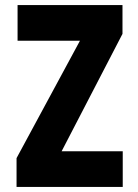

<svg xmlns="http://www.w3.org/2000/svg" viewBox="-20 -734 540 754"><path d="M45 0V-113L294 -574H49V-714H461V-601L222 -140H462V0Z"/></svg>

Font: Noto Sans Mono ExtraCondensed Black
Style: Regular
Weight: 900
Width: 2
Designer: Monotype Design Team
Foundry: Monotype Imaging Inc.
Version: Version 2.014